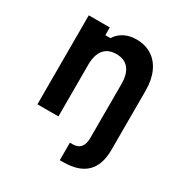

<svg xmlns="http://www.w3.org/2000/svg" viewBox="-193 -773 1085 1140"><g transform="rotate(30 350.0 -203.5)"><path d="M378 221V101H397Q469 101 469 15V0L541 -20L613 0V14Q613 118 560 169.5Q507 221 400 221ZM97 0V-610H241V-557H276Q297 -591 333 -609.5Q369 -628 414 -628Q476 -628 520.5 -599.5Q565 -571 589 -517.5Q613 -464 613 -390V0H469V-354Q469 -422 440 -457.5Q411 -493 355 -493Q299 -493 270 -457.5Q241 -422 241 -354V0Z"/></g></svg>

Font: Martian Mono SemiExpanded SemiBold
Style: Regular
Weight: 600
Monospace: yes
Version: Version 0.930